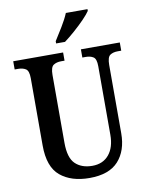

<svg xmlns="http://www.w3.org/2000/svg" viewBox="-100 -1003 839 1084"><g transform="rotate(-10 319.5 -460.5)"><path d="M325 10Q220 10 157.5 -42Q95 -94 95 -217V-603Q95 -645 77.5 -656Q60 -667 34 -667H14V-714H300V-667H280Q254 -667 236.5 -655.5Q219 -644 219 -599V-210Q219 -124 255 -89.5Q291 -55 352 -55Q413 -55 447.5 -96.5Q482 -138 482 -210V-603Q482 -645 465 -656Q448 -667 422 -667H402V-714H625V-667H605Q578 -667 561 -655.5Q544 -644 544 -599V-208Q544 -108 490.5 -49Q437 10 325 10ZM270 -784Q291 -817 315.5 -857Q340 -897 354 -931H478V-921Q467 -904 440 -876Q413 -848 380.5 -819.5Q348 -791 321 -771H270Z"/></g></svg>

Font: Noto Serif Condensed SemiBold
Style: Regular
Weight: 600
Width: 3
Designer: Monotype Design Team
Foundry: Monotype Imaging Inc.
Version: Version 2.013